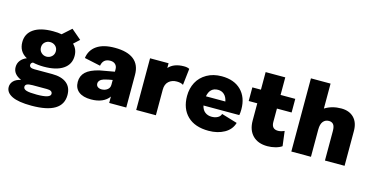

<svg xmlns="http://www.w3.org/2000/svg" viewBox="-88 -1143 3472 1794"><g transform="rotate(15 1648.0 -246.5)"><path d="M462.9 -579.1 559.1 -497.1 503.9 -445.8Q547.9 -403.3 547.9 -337.9Q547.9 -256.8 481.9 -211.9Q416 -167 294.9 -167Q238.8 -167 188 -178.2Q168 -169.9 168 -150.9Q168 -121.1 217.8 -121.1H389.2Q480 -121.1 529.1 -82Q578.1 -43 578.1 32.2Q578.1 214.8 277.8 214.8Q150.9 214.8 89.4 184.6Q27.8 154.3 27.8 100.1Q27.8 67.9 51 42.7Q74.2 17.6 123 6.8Q42 -26.9 42 -96.2Q42 -133.3 63.5 -160.6Q85 -188 122.1 -202.1Q42 -245.6 42 -337.9Q42 -419.4 107.7 -464.6Q173.3 -509.8 294.9 -509.8Q343.3 -509.8 377.9 -502.9ZM168.9 61Q168.9 83.5 199 92.8Q229 102.1 298.8 102.1Q431.2 102.1 431.2 60.1Q431.2 26.9 377.9 26.9H240.2Q202.6 26.9 185.8 34.9Q168.9 43 168.9 61ZM223.1 -335Q223.1 -304.2 244.4 -284.2Q265.6 -264.2 294.9 -264.2Q324.2 -264.2 345.7 -284.2Q367.2 -304.2 367.2 -335Q367.2 -366.2 345.9 -385.5Q324.7 -404.8 294.9 -404.8Q265.1 -404.8 244.1 -385.5Q223.1 -366.2 223.1 -335Z M892.6 -509.8Q1014.2 -509.8 1076.4 -460.7Q1138.7 -411.6 1138.7 -314V-145V2H973.6V-60.1Q949.2 -24.4 904.8 -5.1Q860.4 14.2 799.8 14.2Q721.7 14.2 680.2 -19Q638.7 -52.2 638.7 -112.8Q638.7 -171.4 678.5 -209Q718.3 -246.6 805.7 -268.1Q814.5 -271 949.7 -293.9V-316.9Q949.7 -346.7 931.6 -364.3Q913.6 -381.8 882.8 -381.8Q812.5 -381.8 800.8 -312L645.5 -345.2Q656.2 -423.3 719 -466.6Q781.7 -509.8 892.6 -509.8ZM818.8 -145Q818.8 -124.5 833.7 -113.3Q848.6 -102.1 871.6 -102.1Q902.8 -102.1 926.3 -119.6Q949.7 -137.2 949.7 -167V-213.9Q909.7 -208 868.7 -196.8Q843.8 -189 831.3 -175Q818.8 -161.1 818.8 -145Z M1561.5 -509.8Q1594.2 -509.8 1613.8 -499L1595.7 -339.8Q1572.8 -355 1532.7 -355Q1485.4 -355 1455.1 -327.4Q1424.8 -299.8 1424.8 -248V0H1234.4V-500H1413.6V-454.1Q1463.9 -509.8 1561.5 -509.8Z M1936.5 13.2Q1803.7 13.2 1731.4 -57.1Q1659.2 -127.4 1659.2 -250Q1659.2 -323.2 1690.4 -382.1Q1721.7 -440.9 1783.2 -476.1Q1844.7 -511.2 1926.3 -511.2Q2046.4 -511.2 2114.3 -443.6Q2182.1 -376 2182.1 -259.8Q2182.1 -225.1 2177.2 -203.1H1830.6Q1839.8 -161.6 1866.5 -141.4Q1893.1 -121.1 1930.2 -121.1Q1963.9 -121.1 1988.5 -134.5Q2013.2 -147.9 2019.5 -171.9L2172.4 -126Q2153.3 -59.6 2088.9 -23.2Q2024.4 13.2 1936.5 13.2ZM1830.6 -292H2018.6Q2010.3 -334.5 1985.6 -357.2Q1960.9 -379.9 1925.3 -379.9Q1846.7 -379.9 1830.6 -292Z M2501 -223.1Q2501 -154.8 2564 -154.8Q2590.8 -154.8 2625 -169.9L2643.1 -26.9Q2618.7 -9.8 2581.1 0Q2543.5 9.8 2504.9 9.8Q2413.1 9.8 2362.1 -42.2Q2311 -94.2 2311 -186V-353H2228V-484.9H2311V-654.8H2501V-484.9H2643.1V-353H2501Z M2924.8 -708V-466.8Q2993.7 -509.8 3083 -509.8Q3160.2 -509.8 3205.1 -464.4Q3250 -418.9 3250 -335.9V0H3060.1V-285.2Q3060.1 -329.6 3044.9 -348.4Q3029.8 -367.2 3001 -367.2Q2966.3 -367.2 2945.6 -341.6Q2924.8 -315.9 2924.8 -263.2V0H2734.9V-708Z"/></g></svg>

Font: Human Sans Black
Style: Regular
Weight: 800
Designer: Tim Radville
Foundry: Continuum
Version: Version 1.000;FEAKit 1.0